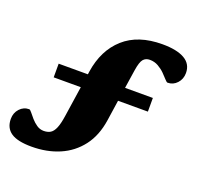

<svg xmlns="http://www.w3.org/2000/svg" viewBox="-204 -875 1183 1155"><g transform="rotate(20 388.0 -298.0)"><path d="M113.5 126.5Q23.5 126.5 -18.2 98Q-60 69.5 -60 11.5Q-60 -27 -35.5 -53.8Q-11 -80.5 24.5 -80.5Q30.5 -80.5 41.5 -66.5Q52.5 -52.5 68.5 -34Q84.5 -15.5 105 -1.5Q125.5 12.5 150 12.5Q175.5 12.5 193 1.8Q210.5 -9 222.2 -37Q234 -65 241.5 -116.5L270.5 -311H97V-398.5H284L286.5 -416.5Q308 -559.5 398.8 -640.8Q489.5 -722 644.5 -722Q737 -722 786.5 -693.5Q836 -665 836 -607Q836 -568.5 811.5 -541.8Q787 -515 751.5 -515Q745.5 -515 733.2 -529Q721 -543 702.5 -561.5Q684 -580 659.5 -594Q635 -608 605 -608Q579 -608 563.8 -590.5Q548.5 -573 540 -517.5L522 -398.5H700V-311H509L489.5 -179Q474.5 -77.5 422.5 -9.5Q370.5 58.5 291 92.5Q211.5 126.5 113.5 126.5Z"/></g></svg>

Font: Newsreader 6pt ExtraBold
Style: Regular
Weight: 800
Designer: Hugues Gentile
Foundry: Production Type
Version: Version 1.003; ttfautohint (v1.8.3)